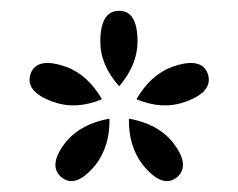

<svg xmlns="http://www.w3.org/2000/svg" viewBox="-20 -776 441 356"><path d="M219 -556Q270 -547 298 -515Q334 -471 309 -448Q282 -425 245 -470Q218 -505 219 -556ZM233 -592Q259 -637 299 -652Q353 -671 365 -640Q377 -606 323 -587Q281 -572 233 -592ZM183 -556Q184 -505 157 -470Q120 -425 93 -448Q68 -471 104 -515Q132 -547 183 -556ZM169 -592Q121 -572 79 -587Q25 -606 37 -640Q49 -671 103 -652Q143 -637 169 -592ZM201 -616Q166 -655 166 -699Q166 -756 201 -756Q235 -756 235 -699Q235 -656 201 -616Z"/></svg>

Font: BreeCF
Style: Light
Weight: 300
Designer: Veronika Burian, Jos Scaglione
Foundry: TypeTogether
Version: Version 0.0.2